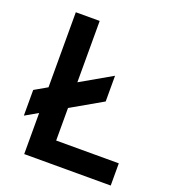

<svg xmlns="http://www.w3.org/2000/svg" viewBox="-132 -818 814 916"><g transform="rotate(20 275.0 -360.0)"><path d="M31.5 -171.7V-302.1L375.3 -499.3V-368.7ZM95.8 0V-720H217V-112.8H535V0Z"/></g></svg>

Font: Vela Sans GX ExtLt
Style: Regular
Weight: 200
Designer: Principal design: Mikhail Sharanda - project Manrope.
Design modification: Ravid Balaliev
Foundry: Mikhail Sharanda
Version: Version 1.001